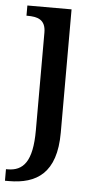

<svg xmlns="http://www.w3.org/2000/svg" viewBox="-65 -570 432 844"><g transform="rotate(5 151.0 -148.0)"><path d="M-10 240H7C129 240 216 187 216 8V-536H21V-491H25C69 -491 106 -482 106 -424V7C106 146 66 189 -3 189H-10Z"/></g></svg>

Font: Noto Serif Vithkuqi Medium
Style: Regular
Weight: 500
Version: Version 1.005